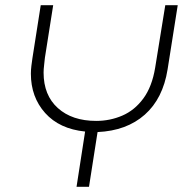

<svg xmlns="http://www.w3.org/2000/svg" viewBox="-20 -720 730 740"><path d="M275 0 308 -213Q209 -223 154 -284.5Q99 -346 99 -436Q99 -450 101 -466.5Q103 -483 105 -496L137 -700H185L153 -497Q152 -485 150 -469Q148 -453 148 -440Q148 -353 203 -303.5Q258 -254 351 -254Q404 -254 451.5 -274.5Q499 -295 532.5 -340.5Q566 -386 578 -459L617 -700H665L626 -453Q608 -340 538 -278Q468 -216 356 -211L323 0Z"/></svg>

Font: MuseoModerno ExtraLight
Style: Italic
Weight: 250
Italic angle: -9°
Designer: Pablo Cosgaya, Héctor Gatti, Marcela Romero, and the Authors of The MuseoModerno Project.
Foundry: Omnibus-Type Team
Version: Version 1.003